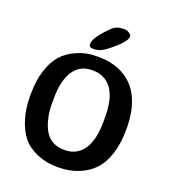

<svg xmlns="http://www.w3.org/2000/svg" viewBox="-161 -1026 1027 1152"><g transform="rotate(20 352.5 -449.5)"><path d="M178.2 -369.1V-331.5Q178.2 -284.2 190.7 -235.8Q203.1 -187.5 224.6 -157.7Q264.6 -102.1 343.3 -102.1Q421.9 -102.1 463.9 -163.6Q505.9 -225.1 505.9 -342.8V-373Q505.9 -538.6 419.9 -589.4Q386.7 -608.9 348.6 -608.9H334Q260.7 -608.9 219.5 -547.9Q178.2 -486.8 178.2 -369.1ZM307.6 -731.9H293.5Q271 -731.9 271 -751V-755.9Q271 -793.9 356 -878.9Q382.8 -905.8 423.3 -905.8L429.2 -906.7H435.1L438 -906.2Q451.7 -906.2 466.3 -896.5Q481 -886.7 481 -877.9V-875.5Q481 -840.3 383.3 -764.2Q341.8 -731.9 307.6 -731.9ZM345.7 8.3H334Q265.1 8.3 205.1 -17.8Q145 -43.9 112.1 -85.9Q79.1 -127.9 59.3 -191.7Q39.6 -255.4 39.6 -330.1V-353Q39.6 -434.6 60.3 -500Q81.1 -565.4 116.5 -606Q151.9 -646.5 209.5 -671.6Q267.1 -696.8 329.1 -696.8H352.5Q422.9 -696.8 481.4 -671.4Q650.4 -597.7 650.9 -347.2L650.4 -335.9Q650.4 -256.8 628.9 -188.7Q607.4 -120.6 567.9 -78.6Q528.3 -36.6 470.2 -14.2Q412.1 8.3 345.7 8.3Z"/></g></svg>

Font: Averia Libre
Style: Bold
Weight: 700
Version: Version 1.002